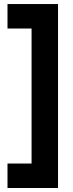

<svg xmlns="http://www.w3.org/2000/svg" viewBox="-20 -770 361 950"><path d="M267.1 160.2H17.1V39.1H136.2V-628.9H17.1V-750H267.1Z"/></svg>

Font: TASA Explorer
Style: Bold
Weight: 700
Designer: Weizhong Zhang
Foundry: Local Remote
Version: Version 1.000;Glyphs 3.1.2 (3151)